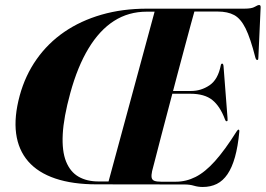

<svg xmlns="http://www.w3.org/2000/svg" viewBox="-20 -735 1059 765"><path d="M715 0 365 -0.5Q269 -0.5 200.2 -23.8Q131.5 -47 92.2 -92.2Q53 -137.5 44.2 -203.2Q35.5 -269 58.5 -354Q80.5 -434.5 125.8 -498.8Q171 -563 236.2 -607.8Q301.5 -652.5 384.5 -676.5Q467.5 -700.5 565.5 -700.5H954Q983 -700.5 995 -707.8Q1007 -715 1012.5 -715Q1019 -715 1018.5 -705.5L1009.5 -507Q1009.5 -502 1008.8 -499Q1008 -496 1005 -496Q1002.5 -496 1000.8 -498.2Q999 -500.5 997.5 -505.5Q978 -582.5 958.5 -621.8Q939 -661 913 -675Q887 -689 847.5 -689H754.5Q750.5 -676 740.5 -638.5Q730.5 -601 716 -547.5Q701.5 -494 685.2 -432.2Q669 -370.5 652.8 -309Q636.5 -247.5 622.5 -194Q608.5 -140.5 599 -103Q589.5 -65.5 586 -53Q582.5 -37 584.2 -27.5Q586 -18 595.2 -14.5Q604.5 -11 622 -11H680.5Q721.5 -11 759.2 -30Q797 -49 836.5 -93Q876 -137 922.5 -211Q927.5 -218.5 930 -218.5Q934.5 -218.5 933.5 -210Q928 -151 916.2 -109.2Q904.5 -67.5 886.5 -41Q868.5 -14.5 843.8 -2.2Q819 10 788 10Q769.5 10 752.8 5Q736 0 715 0ZM260 -364Q233.5 -267.5 230 -200.2Q226.5 -133 243.2 -91.5Q260 -50 293 -31Q326 -12 372.5 -12H412.5L596 -688.5H564.5Q492 -688.5 434.2 -651.5Q376.5 -614.5 332.8 -542.2Q289 -470 260 -364ZM629 -372.5H741.5Q781 -372.5 814.8 -395.2Q848.5 -418 859.5 -474Q860 -477.5 861.5 -479.5Q863 -481.5 865 -481.5Q867.5 -481.5 868.8 -479.2Q870 -477 870.5 -473L886.5 -265Q887 -258 886.8 -255.2Q886.5 -252.5 884 -252Q882 -251.5 880.2 -252.8Q878.5 -254 876.5 -259Q857 -311.5 826 -336.5Q795 -361.5 738 -361.5H624Z"/></svg>

Font: Fraunces 120pt
Style: Bold Italic
Weight: 700
Italic angle: -16°
Version: Version 1.000;[b76b70a41]